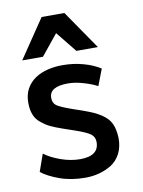

<svg xmlns="http://www.w3.org/2000/svg" viewBox="-85 -805 652 876"><g transform="rotate(-10 241.0 -367.5)"><path d="M239.3 11.2Q173.8 11.2 121.1 -7.8Q67.4 -27.3 38.1 -50.8L66.4 -130.9Q96.2 -108.4 141.6 -92.3Q187 -76.2 230.5 -76.2Q317.4 -76.2 317.4 -140.1Q317.4 -164.6 299.3 -177.7Q280.8 -191.9 222.7 -211.4L175.8 -227.5Q159.2 -233.4 146 -238.5Q132.8 -243.7 121.6 -249Q110.4 -254.4 100.6 -260.7Q90.8 -267.1 80.6 -275.4Q60.1 -291.5 50.8 -314.9Q41.5 -338.4 41.5 -370.6Q41.5 -408.7 56.9 -435.8Q72.3 -462.9 97.9 -480Q123.5 -497.1 156.2 -504.9Q189 -512.7 224.1 -512.7Q275.4 -512.7 321 -500Q366.7 -487.3 398.9 -466.3L369.6 -390.1Q344.2 -403.8 305.7 -415Q267.6 -426.3 234.9 -426.3Q148.4 -426.3 148.4 -374.5Q148.4 -351.1 163.6 -339.4Q179.2 -327.6 231.4 -309.1Q232.4 -308.6 238.3 -306.6Q244.1 -304.7 255.4 -300.8L280.8 -292Q294.9 -287.1 306.4 -282.5Q317.9 -277.8 327.1 -273.9Q344.7 -266.1 364.3 -253.4Q377.9 -244.1 388.2 -233.4Q398.4 -222.7 405 -209.2Q411.6 -195.8 415 -179Q418.5 -162.1 419.4 -140.6Q419.4 -99.1 403.6 -68.8Q387.7 -38.6 360.8 -21.5Q307.6 11.2 239.3 11.2ZM47.9 -565.9 169.4 -745.6H274.9L398.4 -565.9H298.8L221.7 -661.6L144 -565.9Z"/></g></svg>

Font: Ride Light
Style: Bold
Weight: 600
Version: Version 3.000